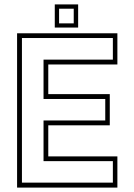

<svg xmlns="http://www.w3.org/2000/svg" viewBox="-20 -851 610 871"><path d="M57.5 0V-700H512.5V-558.5H199V-424H478V-282.5H199V-141.5H512.5V0ZM79.5 -22.5H492V-120H177.5V-304.5H457.5V-402H177.5V-580.5H492V-678.5H79.5ZM228.5 -726V-831H334.5V-726ZM248 -745H314.5V-811.5H248Z"/></svg>

Font: Tourney Thin ExtraLight
Style: Regular
Weight: 250
Version: Version 1.015